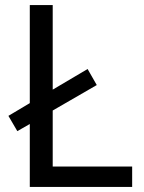

<svg xmlns="http://www.w3.org/2000/svg" viewBox="-20 -734 564 754"><path d="M97 0V-247L48 -219L13 -279L97 -329V-714H187V-382L324 -463L360 -400L187 -300V-80H499V0Z"/></svg>

Font: Noto Sans Inscriptional Pahlavi
Style: Regular
Weight: 400
Designer: Monotype Design Team
Foundry: Monotype Imaging Inc.
Version: Version 2.003; ttfautohint (v1.8.4.7-5d5b)